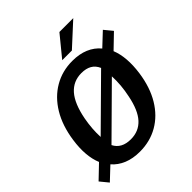

<svg xmlns="http://www.w3.org/2000/svg" viewBox="-253 -1094 1273 1273"><g transform="rotate(-45 383.0 -458.0)"><path d="M42 13.5 -5.5 -44.5 88 -134Q69.5 -178 64.8 -234.5Q60 -291 70 -359Q87 -476.5 137.5 -560Q188 -643.5 264.8 -688.2Q341.5 -733 436.5 -733Q502 -733 551.8 -712Q601.5 -691 635 -650.5L725.5 -735.5L772.5 -678.5L675.5 -585Q693.5 -541 698 -484.5Q702.5 -428 693 -360Q676.5 -244 626.5 -161Q576.5 -78 500 -34Q423.5 10 328 10Q263 10 213.2 -10.5Q163.5 -31 130 -69.5ZM344 -90.5Q418.5 -90.5 465.8 -142Q513 -193.5 534.5 -302Q544 -347 547.8 -389.8Q551.5 -432.5 549.5 -475L225.5 -154.5Q257.5 -90.5 344 -90.5ZM213 -243.5 538.5 -565Q523 -600.5 494 -617Q465 -633.5 422 -633.5Q345.5 -633.5 296.5 -578Q247.5 -522.5 225 -406Q217 -363 214 -322.5Q211 -282 213 -243.5ZM392.5 -783.5 511.5 -929H641.5L483 -783.5Z"/></g></svg>

Font: Public Sans Thin SemiBold
Style: Italic
Weight: 600
Italic angle: -8°
Version: Version 2.001